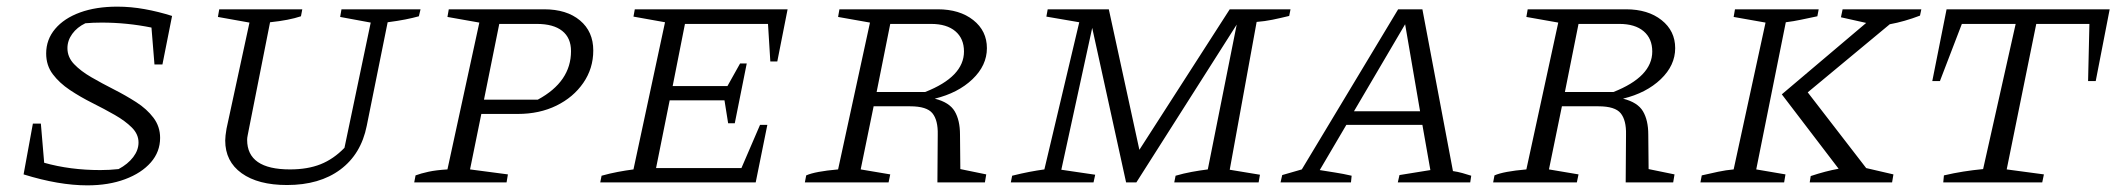

<svg xmlns="http://www.w3.org/2000/svg" viewBox="-20 -549 6374 578"><path d="M445 -355 436 -466Q362 -481 286 -481Q274 -481 261 -480.5Q248 -480 237 -479Q212 -467 197.5 -447Q183 -427 183 -404Q183 -377 203 -356Q223 -335 255 -316.5Q287 -298 322.5 -280Q358 -262 390 -241.5Q422 -221 442 -194.5Q462 -168 462 -134Q462 -92 434 -60Q406 -28 356.5 -9.5Q307 9 243 9Q157 9 51 -24L79 -177H103L113 -59Q191 -37 282 -37Q310 -37 337 -40Q365 -55 381 -76Q397 -97 397 -120Q397 -145 377 -165Q357 -185 325.5 -203Q294 -221 258 -239Q222 -257 190.5 -278Q159 -299 139 -325.5Q119 -352 119 -388Q119 -430 146 -462Q173 -494 221 -511.5Q269 -529 333 -529Q374 -529 415.5 -521.5Q457 -514 498 -501L469 -355Z M844 8Q757 8 707.5 -27.5Q658 -63 658 -126Q658 -139 662 -162L731 -481L636 -498L640 -521H890L886 -500Q868 -494 845 -489.5Q822 -485 793 -482L729 -159Q727 -148 725.5 -141Q724 -134 724 -128Q724 -39 853 -39Q906 -39 945 -54.5Q984 -70 1017 -104L1096 -481L1004 -498L1008 -521H1246L1241 -500Q1223 -495 1200.5 -490.5Q1178 -486 1147 -482L1084 -170Q1067 -85 1004.5 -38.5Q942 8 844 8Z M1227 0 1231 -21Q1247 -27 1270 -32Q1293 -37 1327 -39L1423 -481L1327 -498L1331 -521H1618Q1686 -521 1726 -487.5Q1766 -454 1766 -397Q1766 -343 1736 -299.5Q1706 -256 1655 -231Q1604 -206 1539 -206H1429L1395 -39L1509 -24L1505 0ZM1596 -477H1483L1437 -249H1599Q1699 -303 1699 -395Q1699 -435 1672.5 -456Q1646 -477 1596 -477Z M1787 0 1791 -20Q1816 -27 1840 -31.5Q1864 -36 1887 -39L1982 -482L1887 -499L1891 -521H2351L2320 -364H2299L2292 -477H2042L2005 -290H2170L2208 -358H2228L2192 -178H2172L2161 -247H1996L1955 -43H2212L2268 -173H2290L2255 0Z M2403 0 2407 -21Q2434 -33 2503 -39L2599 -481L2503 -498L2507 -521H2803Q2869 -521 2910 -488.5Q2951 -456 2951 -404Q2951 -352 2907.5 -310.5Q2864 -269 2794 -252Q2838 -241 2854 -214Q2870 -187 2870 -144L2871 -40L2949 -24L2945 0H2802L2803 -144Q2804 -187 2787 -208Q2770 -229 2720 -229H2610L2571 -39L2660 -24L2655 0ZM2783 -477H2660L2619 -272H2765Q2882 -318 2882 -394Q2882 -433 2856 -455Q2830 -477 2783 -477Z M3023 0 3027 -20Q3055 -27 3078.5 -31.5Q3102 -36 3124 -39L3229 -482L3130 -499L3134 -521H3318L3410 -98L3682 -521H3865L3861 -501Q3832 -494 3810 -489.5Q3788 -485 3763 -483L3682 -38L3773 -23L3769 0H3515L3519 -20Q3543 -27 3567.5 -31.5Q3592 -36 3616 -39L3703 -475L3401 0H3370L3268 -465L3175 -38L3277 -23L3272 0Z M4354 -34Q4368 -32 4382.5 -28Q4397 -24 4409 -20L4406 0H4188L4193 -22L4286 -37L4262 -173H4033L3953 -37Q3977 -33 4000 -29.5Q4023 -26 4049 -20L4047 0H3835L3840 -22L3899 -39L4189 -521H4262ZM4056 -214H4255L4210 -476Z M4475 0 4479 -21Q4506 -33 4575 -39L4671 -481L4575 -498L4579 -521H4875Q4941 -521 4982 -488.5Q5023 -456 5023 -404Q5023 -352 4979.5 -310.5Q4936 -269 4866 -252Q4910 -241 4926 -214Q4942 -187 4942 -144L4943 -40L5021 -24L5017 0H4874L4875 -144Q4876 -187 4859 -208Q4842 -229 4792 -229H4682L4643 -39L4732 -24L4727 0ZM4855 -477H4732L4691 -272H4837Q4954 -318 4954 -394Q4954 -433 4928 -455Q4902 -477 4855 -477Z M5099 0 5103 -21Q5129 -27 5152.5 -32Q5176 -37 5199 -39L5295 -481L5199 -498L5203 -521H5455L5451 -500Q5422 -494 5401 -489.5Q5380 -485 5356 -482L5267 -39L5355 -24L5351 0ZM5428 0 5431 -19Q5476 -34 5515 -41L5344 -265L5598 -480L5522 -497L5527 -521H5764L5760 -502Q5713 -484 5669 -476L5422 -271L5598 -43L5680 -24L5676 0Z M6331 -521 6289 -305H6266L6270 -477H6110L6021 -39L6133 -24L6128 0H5830L5832 -21Q5862 -28 5890.5 -32.5Q5919 -37 5950 -40L6048 -477H5886L5820 -305H5797L5840 -521Z"/></svg>

Font: Piazzolla SC Light
Style: Italic
Weight: 300
Italic angle: -11.3°
Designer: Juan Pablo del Peral
Foundry: Huerta Tipografica
Version: Version 1.330